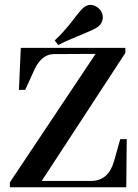

<svg xmlns="http://www.w3.org/2000/svg" viewBox="-20 -787 578 807"><path d="M510.7 0 512.7 -202.1H485.4L459 -108.4Q435.5 -27.3 363.3 -26.4H155.3L506.8 -564.5V-585.9H67.4L59.6 -409.2H85.9L126 -497.1Q156.2 -558.6 205.1 -559.6L381.8 -560.5L21.5 -20.5V0ZM393.6 -675.8Q411.1 -690.4 412.1 -711.9Q412.1 -743.2 383.8 -759.8Q372.1 -766.6 360.4 -766.6Q345.7 -766.6 331.1 -754.9Q319.3 -746.1 281.2 -695.3Q246.1 -650.4 210 -617.2L224.6 -597.7Q251 -612.3 343.8 -650.4Q379.9 -665 393.6 -675.8Z"/></svg>

Font: Abhaya Libre
Style: Bold
Weight: 700
Designer: Pushpananda Ekanayake, Sol Matas, Pathum Egodawatta
Foundry: Mooniak
Version: Version 1.050 ; ttfautohint (v1.6)